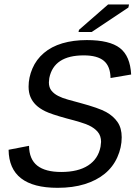

<svg xmlns="http://www.w3.org/2000/svg" viewBox="-20 -853 640 882"><path d="M244.6 9.8Q21.5 9.8 19.5 -165L113.3 -183.1Q114.3 -121.1 151.4 -92Q188.5 -63 261.2 -63Q338.9 -63 385 -93Q431.2 -123 441.9 -179.2L444.3 -201.2Q444.3 -228.5 429.4 -246.6Q414.6 -264.6 388.2 -277.1Q361.8 -289.6 285.6 -309.1Q214.8 -328.6 188 -341.8Q161.1 -355 144.8 -371.1Q128.4 -387.2 119.9 -407.7Q111.3 -428.2 111.3 -455.1Q111.3 -497.1 128.9 -538.3Q146.5 -579.6 181.4 -609.4Q216.3 -639.2 266.6 -654.1Q316.9 -668.9 378.9 -668.9Q483.4 -668.9 530.8 -632.3Q578.1 -595.7 582.5 -510.7L487.8 -494.6Q486.8 -548.8 457 -573.7Q427.2 -598.6 364.7 -598.6Q227.5 -598.6 206.5 -494.6L204.6 -474.6Q204.6 -451.7 216.1 -437Q227.5 -422.4 247.1 -412.4Q266.6 -402.3 292.5 -395.3Q318.4 -388.2 347.2 -380.4Q434.1 -356.9 467.5 -338.4Q501 -319.8 520 -292.2Q539.1 -264.6 539.1 -222.2Q539.1 -175.3 519 -130.6Q499 -85.9 461.2 -54.9Q423.3 -23.9 369.1 -7.1Q314.9 9.8 244.6 9.8ZM340.8 -706.1 342.8 -715.8 476.6 -832.5H572.8L569.8 -818.4L401.4 -706.1Z"/></svg>

Font: Liberation Mono
Style: Italic
Weight: 400
Italic angle: -12°
Monospace: yes
Designer: Steve Matteson
Foundry: Ascender Corporation
Version: Version 2.1.5